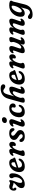

<svg xmlns="http://www.w3.org/2000/svg" viewBox="2399 -3163 1012 5850"><g transform="rotate(-90 2905.0 -238.0)"><path d="M550 -364Q550 -283 523.5 -214.8Q497 -146.5 450.5 -96Q404 -45.5 343.8 -17.5Q283.5 10.5 216 10.5Q158.5 10.5 128.2 -15.2Q98 -41 99 -90.5Q99.5 -130.5 117.2 -161.8Q135 -193 161.8 -219.8Q188.5 -246.5 216.2 -272.5Q244 -298.5 264.5 -327.5Q233.5 -329.5 207 -338.8Q180.5 -348 157.5 -357Q134.5 -366 114.5 -366Q83.5 -366 83.5 -339Q83.5 -327 97 -316.5Q113.5 -304.5 113.5 -283Q114 -265.5 102.5 -255.2Q91 -245 75.5 -245Q52 -245 36.8 -265Q21.5 -285 21.5 -323.5Q21.5 -383 56.2 -422.5Q91 -462 148.5 -462Q181 -462 206.2 -449.2Q231.5 -436.5 253.5 -436.5Q267.5 -436.5 276.8 -443Q286 -449.5 295.2 -455.8Q304.5 -462 319.5 -462Q346 -461.5 342.5 -419.5Q334.5 -370 314.2 -319Q294 -268 276 -218.5Q258 -169 258 -124Q258 -93.5 270 -80.2Q282 -67 302.5 -67Q324 -67 346.8 -84.2Q369.5 -101.5 389 -131.5Q408.5 -161.5 420.5 -199Q432.5 -236.5 432.5 -276.5Q432.5 -300.5 429.5 -313.8Q426.5 -327 418 -338.5Q399.5 -362.5 399.5 -389Q399.5 -419.5 419.5 -440.5Q439.5 -461.5 473 -461.5Q508 -461.5 529 -438Q550 -414.5 550 -364Z M997.5 -145.5Q995.5 -109 966.2 -73Q937 -37 884 -13.2Q831 10.5 757.5 10.5Q667 10.5 625 -39.5Q583 -89.5 587.5 -170Q590.5 -230 613 -283Q635.5 -336 673.5 -376.5Q711.5 -417 761.2 -440Q811 -463 868.5 -463Q929 -463 959.8 -432.8Q990.5 -402.5 998.5 -355.5Q1003 -336 1012.5 -332.5Q1028 -328.5 1029 -312Q1029.5 -299 1020.8 -288.8Q1012 -278.5 989.5 -272Q954.5 -260.5 906 -244.8Q857.5 -229 808.2 -213.2Q759 -197.5 721 -185.5Q720 -130 743.5 -102Q767 -74 808.5 -74Q844.5 -74 878.5 -93Q912.5 -112 935 -150.5Q959.5 -179 978.5 -177Q989.5 -176 994 -167Q998.5 -158 997.5 -145.5ZM841 -395.5Q818 -395.5 794.8 -374.8Q771.5 -354 753 -318.5Q734.5 -283 726.5 -238Q763 -250.5 806 -265.2Q849 -280 882 -292.5Q886.5 -312 886.5 -341.5Q886.5 -366 874.8 -380.8Q863 -395.5 841 -395.5Z M1100 -332Q1088.5 -333 1083 -344.8Q1077.5 -356.5 1086.5 -374Q1104 -410 1143.8 -436.2Q1183.5 -462.5 1232 -462.5Q1261.5 -462.5 1277 -447.2Q1292.5 -432 1292.5 -406Q1292.5 -394.5 1290 -381Q1287.5 -367.5 1283.5 -352Q1350.5 -461.5 1431 -461.5Q1468 -461.5 1488.8 -437.2Q1509.5 -413 1509.5 -371.5Q1509.5 -322.5 1482.2 -291.8Q1455 -261 1422.5 -261Q1399.5 -261 1390.2 -271.5Q1381 -282 1381 -294.5Q1381 -306.5 1384.8 -317.8Q1388.5 -329 1388.5 -343Q1388.5 -363.5 1370 -363.5Q1343.5 -363.5 1311.8 -322.5Q1280 -281.5 1255.5 -207.5Q1243 -170 1238.8 -147.8Q1234.5 -125.5 1234.5 -107Q1234.5 -87.5 1243 -75.5Q1251.5 -63.5 1251.5 -50Q1251.5 -23.5 1218.8 -6.8Q1186 10 1134.5 10Q1086.5 10 1078.2 -22.2Q1070 -54.5 1094.5 -114L1159.5 -288Q1186.5 -357 1155 -357Q1142 -357 1122.5 -341Q1109.5 -330 1100 -332Z M1689 -52.5Q1713.5 -52.5 1727 -65.8Q1740.5 -79 1740.5 -98Q1740.5 -116.5 1726.5 -134Q1712.5 -151.5 1666 -181Q1610.5 -216 1588 -245.5Q1565.5 -275 1566 -318Q1567 -379 1621 -421Q1675 -463 1773.5 -463Q1847.5 -463 1886.5 -433Q1925.5 -403 1925.5 -358Q1925.5 -304 1887 -304Q1871.5 -304 1859.2 -313Q1847 -322 1832.5 -346Q1816.5 -373 1797.8 -387.8Q1779 -402.5 1753 -402.5Q1725.5 -402.5 1709.8 -387.5Q1694 -372.5 1694 -350.5Q1694.5 -333 1709.2 -312.8Q1724 -292.5 1767 -263Q1809 -235 1831 -212Q1853 -189 1860.5 -166.8Q1868 -144.5 1866.5 -119.5Q1864 -62 1812.5 -25.8Q1761 10.5 1671.5 10.5Q1588 10.5 1546 -22.8Q1504 -56 1504 -100Q1504.5 -125 1515.5 -138.5Q1526.5 -152 1545 -152Q1563 -152 1576.5 -140.8Q1590 -129.5 1603.5 -108.5Q1621 -77 1642 -64.8Q1663 -52.5 1689 -52.5Z M2156.5 -534.5Q2119 -534.5 2099.5 -553Q2080 -571.5 2081 -599Q2082 -632 2110.2 -658Q2138.5 -684 2186.5 -684Q2224 -684 2242.2 -665Q2260.5 -646 2259.5 -617Q2258.5 -584.5 2230.5 -559.5Q2202.5 -534.5 2156.5 -534.5ZM2121 -159.5Q2097.5 -100 2126.5 -100Q2140 -100 2159 -115.5Q2173.5 -125.5 2183 -120Q2192 -116.5 2194 -103Q2196 -89.5 2185 -69Q2165.5 -33.5 2129.5 -11.5Q2093.5 10.5 2050 10.5Q1994 10.5 1978.2 -27.2Q1962.5 -65 1987.5 -126.5L2051 -291.5Q2065 -325 2063.2 -339.8Q2061.5 -354.5 2046.5 -354.5Q2032.5 -354.5 2012 -338Q1996.5 -327.5 1986.5 -332.5Q1976.5 -336.5 1974.5 -350Q1972.5 -363.5 1984 -383Q2004.5 -416.5 2042 -439Q2079.5 -461.5 2121.5 -461.5Q2174.5 -461.5 2191.2 -423.8Q2208 -386 2182 -320.5Z M2522 -393Q2494.5 -393 2468 -371Q2441.5 -349 2422 -309Q2402.5 -269 2396.5 -214Q2388.5 -144.5 2410 -111Q2431.5 -77.5 2472 -77.5Q2539 -77.5 2576.5 -146Q2586 -158.5 2594 -166.5Q2602 -174.5 2613.5 -174.5Q2626 -174.5 2633.8 -161.2Q2641.5 -148 2632.5 -122Q2622.5 -88 2595.8 -57.8Q2569 -27.5 2524.5 -8.5Q2480 10.5 2416.5 10.5Q2332.5 10.5 2291.2 -43.5Q2250 -97.5 2260 -193.5Q2267 -266 2303.2 -327.2Q2339.5 -388.5 2400.2 -425.2Q2461 -462 2541.5 -462Q2589 -462 2619.5 -445.8Q2650 -429.5 2664.5 -403.5Q2679 -377.5 2678.5 -349Q2678 -309.5 2654 -287.2Q2630 -265 2597.5 -265Q2576.5 -265 2564 -275.8Q2551.5 -286.5 2552 -304Q2552 -317 2556.2 -329.8Q2560.5 -342.5 2560.5 -357.5Q2560.5 -393 2522 -393Z M2874 -202Q2860.5 -164 2854.2 -144Q2848 -124 2848 -109.5Q2848 -93.5 2852.2 -80.2Q2856.5 -67 2856.5 -50.5Q2856.5 -22 2830 -5.8Q2803.5 10.5 2758 10.5Q2713.5 10.5 2705 -16.5Q2696.5 -43.5 2715.5 -110L2824 -495Q2856 -607.5 2935.5 -665.5Q3015 -723.5 3141.5 -723.5Q3198.5 -723.5 3230 -701.5Q3261.5 -679.5 3261.5 -645Q3261.5 -619 3245 -601.2Q3228.5 -583.5 3199 -583.5Q3172 -583.5 3149.2 -598.5Q3126.5 -613.5 3105.5 -628.5Q3084.5 -643.5 3062.5 -643.5Q3028.5 -643.5 3002.8 -616.5Q2977 -589.5 2958 -526.5L2895 -313.5Q2944.5 -391.5 3002.8 -426.5Q3061 -461.5 3116.5 -461.5Q3177.5 -461.5 3187 -416.2Q3196.5 -371 3170 -300.5L3119 -159Q3097.5 -100.5 3125 -100.5Q3132.5 -100.5 3140 -103.8Q3147.5 -107 3158 -115.5Q3172 -126 3181.5 -120.5Q3190.5 -116.5 3192.5 -103.2Q3194.5 -90 3184 -69.5Q3164.5 -34 3128.5 -11.8Q3092.5 10.5 3048 10.5Q2991.5 10.5 2978.2 -26.8Q2965 -64 2986 -124.5L3038.5 -278Q3065 -354.5 3018.5 -354.5Q2983 -354.5 2941 -314.8Q2899 -275 2874 -202Z M3664 -145.5Q3662 -109 3632.8 -73Q3603.5 -37 3550.5 -13.2Q3497.5 10.5 3424 10.5Q3333.5 10.5 3291.5 -39.5Q3249.5 -89.5 3254 -170Q3257 -230 3279.5 -283Q3302 -336 3340 -376.5Q3378 -417 3427.8 -440Q3477.5 -463 3535 -463Q3595.5 -463 3626.2 -432.8Q3657 -402.5 3665 -355.5Q3669.5 -336 3679 -332.5Q3694.5 -328.5 3695.5 -312Q3696 -299 3687.2 -288.8Q3678.5 -278.5 3656 -272Q3621 -260.5 3572.5 -244.8Q3524 -229 3474.8 -213.2Q3425.5 -197.5 3387.5 -185.5Q3386.5 -130 3410 -102Q3433.5 -74 3475 -74Q3511 -74 3545 -93Q3579 -112 3601.5 -150.5Q3626 -179 3645 -177Q3656 -176 3660.5 -167Q3665 -158 3664 -145.5ZM3507.5 -395.5Q3484.5 -395.5 3461.2 -374.8Q3438 -354 3419.5 -318.5Q3401 -283 3393 -238Q3429.5 -250.5 3472.5 -265.2Q3515.5 -280 3548.5 -292.5Q3553 -312 3553 -341.5Q3553 -366 3541.2 -380.8Q3529.5 -395.5 3507.5 -395.5Z M3766.5 -332Q3755 -333 3749.5 -344.8Q3744 -356.5 3753 -374Q3770.5 -410 3810.2 -436.2Q3850 -462.5 3898.5 -462.5Q3928 -462.5 3943.5 -447.2Q3959 -432 3959 -406Q3959 -394.5 3956.5 -381Q3954 -367.5 3950 -352Q4017 -461.5 4097.5 -461.5Q4134.5 -461.5 4155.2 -437.2Q4176 -413 4176 -371.5Q4176 -322.5 4148.8 -291.8Q4121.5 -261 4089 -261Q4066 -261 4056.8 -271.5Q4047.5 -282 4047.5 -294.5Q4047.5 -306.5 4051.2 -317.8Q4055 -329 4055 -343Q4055 -363.5 4036.5 -363.5Q4010 -363.5 3978.2 -322.5Q3946.5 -281.5 3922 -207.5Q3909.5 -170 3905.2 -147.8Q3901 -125.5 3901 -107Q3901 -87.5 3909.5 -75.5Q3918 -63.5 3918 -50Q3918 -23.5 3885.2 -6.8Q3852.5 10 3801 10Q3753 10 3744.8 -22.2Q3736.5 -54.5 3761 -114L3826 -288Q3853 -357 3821.5 -357Q3808.5 -357 3789 -341Q3776 -330 3766.5 -332Z M4681 -116.5Q4692.5 -113 4693.8 -98.5Q4695 -84 4684 -67.5Q4661.5 -32.5 4621.5 -11Q4581.5 10.5 4540 10.5Q4472 10.5 4472 -43Q4472 -60 4480.2 -80.8Q4488.5 -101.5 4500.5 -130Q4448 -52.5 4390.5 -21Q4333 10.5 4282.5 10.5Q4222 10.5 4212.8 -34.8Q4203.5 -80 4230 -150.5L4281.5 -292Q4303 -350.5 4275.5 -350.5Q4261.5 -350.5 4242.5 -336Q4228 -325 4219 -331Q4209.5 -334.5 4207.8 -348Q4206 -361.5 4216.5 -381.5Q4235.5 -417 4272 -439.2Q4308.5 -461.5 4352 -461.5Q4409 -461.5 4422.2 -424.2Q4435.5 -387 4414.5 -326.5L4362 -173Q4348.5 -134 4352.8 -115.2Q4357 -96.5 4382 -96.5Q4417.5 -96.5 4460 -138.2Q4502.5 -180 4527.5 -254Q4542 -294 4547.2 -311.5Q4552.5 -329 4552.5 -342Q4552.5 -356 4548 -369.8Q4543.5 -383.5 4543.5 -401Q4543.5 -429 4570.5 -445.2Q4597.5 -461.5 4646 -461.5Q4689 -461.5 4699.2 -430Q4709.5 -398.5 4685 -341L4615 -160.5Q4599.5 -123.5 4601 -109Q4602.5 -94.5 4618 -94.5Q4632 -94.5 4654 -111Q4671 -122 4681 -116.5Z M4788.5 -334.5Q4777 -338 4775.8 -352.5Q4774.5 -367 4785.5 -384Q4808.5 -419 4848.5 -440.2Q4888.5 -461.5 4930 -461.5Q4998 -461.5 4998 -408Q4998 -391 4989.8 -370Q4981.5 -349 4969 -320.5Q5022 -398.5 5079.8 -430Q5137.5 -461.5 5188 -461.5Q5249 -461.5 5258.2 -416.5Q5267.5 -371.5 5240.5 -301L5189.5 -159Q5168 -100.5 5195.5 -100.5Q5202.5 -100.5 5209.8 -103.8Q5217 -107 5227.5 -116Q5241.5 -126 5250.5 -120Q5259.5 -116.5 5261.5 -103.2Q5263.5 -90 5253 -70Q5232.5 -33 5197.2 -11.2Q5162 10.5 5118.5 10.5Q5062 10.5 5048.8 -26.8Q5035.5 -64 5056.5 -124.5L5109 -278Q5122.5 -317 5118 -335.8Q5113.5 -354.5 5089 -354.5Q5053 -354.5 5010.2 -312.8Q4967.5 -271 4942 -197Q4928 -157 4922.8 -139.5Q4917.5 -122 4917.5 -109Q4917.5 -95 4922 -81.2Q4926.5 -67.5 4926.5 -50Q4926.5 -22 4899.5 -5.8Q4872.5 10.5 4824 10.5Q4781 10.5 4770.8 -21Q4760.5 -52.5 4785 -110L4855 -290.5Q4870 -327.5 4868.5 -342Q4867 -356.5 4852 -356.5Q4838 -356.5 4816 -340Q4799.5 -329.5 4788.5 -334.5Z M5698 0Q5636.5 249 5383 249Q5322 249 5286.2 226.5Q5250.5 204 5250.5 167.5Q5250.5 142 5267.2 124.5Q5284 107 5312 107Q5332 107 5349.5 116.5Q5367 126 5383 138.5Q5399 151 5415.2 160.5Q5431.5 170 5449 170Q5488 170 5518.2 141.2Q5548.5 112.5 5564.5 49.5L5604.5 -105.5Q5528 10 5422.5 10Q5369.5 10 5341.2 -27.5Q5313 -65 5320 -140.5Q5324.5 -198 5350 -255Q5375.5 -312 5420 -359.2Q5464.5 -406.5 5526 -434.8Q5587.5 -463 5665 -463Q5746.5 -463 5780.2 -446Q5814 -429 5809.5 -401.5Q5808 -387.5 5802.5 -379Q5797 -370.5 5790.5 -360.5Q5784 -350.5 5779.5 -333ZM5453 -155.5Q5448.5 -117 5459 -98.5Q5469.5 -80 5489 -80Q5515 -80 5543.5 -105.8Q5572 -131.5 5597 -172.5Q5622 -213.5 5638.8 -260.2Q5655.5 -307 5657.5 -348.5Q5660 -390 5625 -390Q5598 -390 5569.5 -369.8Q5541 -349.5 5516.2 -315.5Q5491.5 -281.5 5474.5 -240Q5457.5 -198.5 5453 -155.5Z"/></g></svg>

Font: Fraunces 72pt S100 SemiBold
Style: Italic
Weight: 600
Italic angle: -16°
Version: Version 1.000; ttfautohint (v1.8.3)